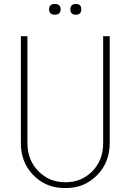

<svg xmlns="http://www.w3.org/2000/svg" viewBox="-20 -932 657 966"><path d="M314 14H304Q212 14 148.5 -50Q85 -114 85 -211V-750H118V-212Q118 -127 173 -71Q228 -15 309 -15Q390 -15 444.5 -70.5Q499 -126 499 -212V-750H532V-213Q532 -115 468.5 -50.5Q405 14 314 14ZM256 -858Q227 -858 227 -885Q227 -912 256 -912Q285 -912 285 -885Q285 -858 256 -858ZM361.5 -858Q334 -858 334 -885Q334 -912 361.5 -912Q389 -912 389 -885Q389 -858 361.5 -858Z"/></svg>

Font: Poiret One
Style: Regular
Weight: 400
Designer: Denis Masharov
Foundry: Denis Masharov
Version: Version 1.001